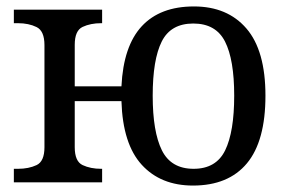

<svg xmlns="http://www.w3.org/2000/svg" viewBox="-20 -566 899 596"><path d="M579 10Q479 10 420 -54.5Q361 -119 357 -252H212V-109Q212 -65 236.5 -53.5Q261 -42 294 -42H297V0H23V-42H36Q69 -42 93.5 -53.5Q118 -65 118 -109V-426Q118 -470 93.5 -482Q69 -494 36 -494H23V-536H297V-494H294Q261 -494 236.5 -482.5Q212 -471 212 -427V-298H357Q363 -423 420 -484.5Q477 -546 582 -546Q686 -546 745 -477.5Q804 -409 804 -269Q804 -128 746.5 -59Q689 10 579 10ZM581 -42Q651 -42 679 -99.5Q707 -157 707 -269Q707 -381 678.5 -437Q650 -493 580 -493Q510 -493 482 -437Q454 -381 454 -269Q454 -157 482.5 -99.5Q511 -42 581 -42Z"/></svg>

Font: NotoSerif-Regular
Style: Regular
Weight: 400
Designer: Monotype Design Team
Foundry: Monotype Imaging Inc.
Version: Version 2.007; ttfautohint (v1.8) -l 8 -r 50 -G 200 -x 14 -D